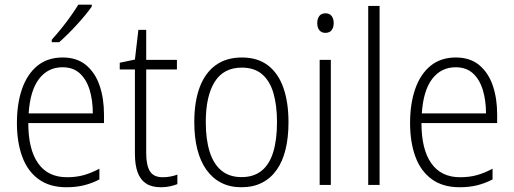

<svg xmlns="http://www.w3.org/2000/svg" viewBox="-20 -785 2181 815"><path d="M246.1 -541Q306.6 -541 345.5 -508.5Q384.3 -476.1 402.8 -421.6Q421.4 -367.2 421.4 -299.8V-262.7H100.1Q100.1 -150.9 141.8 -91.8Q183.6 -32.7 264.2 -32.7Q302.7 -32.7 334.2 -41.3Q365.7 -49.8 401.9 -68.8V-23.4Q370.1 -6.8 336.7 1.5Q303.2 9.8 261.7 9.8Q190.9 9.8 144 -24.2Q97.2 -58.1 74.5 -119.6Q51.8 -181.2 51.8 -262.7Q51.8 -345.2 73.7 -408Q95.7 -470.7 138.9 -505.9Q182.1 -541 246.1 -541ZM245.6 -499.5Q183.6 -499.5 145.8 -450.2Q107.9 -400.9 101.6 -303.7H374Q374 -358.9 360.4 -403.6Q346.7 -448.2 318.4 -473.9Q290 -499.5 245.6 -499.5ZM369.6 -765.1V-757.3Q357.9 -740.7 341.6 -720.7Q325.2 -700.7 305.9 -679.7Q286.6 -658.7 267.6 -639.9Q248.5 -621.1 231.4 -606H199.7V-616.2Q220.2 -639.2 241 -664.8Q261.7 -690.4 280 -716.3Q298.3 -742.2 312.5 -765.1Z M670.9 -32.7Q688.5 -32.7 704.6 -35.9Q720.7 -39.1 732.9 -43.9V-3.4Q719.2 2 701.7 5.9Q684.1 9.8 663.1 9.8Q624 9.8 599.9 -6.1Q575.7 -22 564.2 -53.5Q552.7 -85 552.7 -132.8V-490.2H488.3V-518.6L552.7 -532.2L567.4 -658.2H600.6V-530.8H731V-490.2H600.6V-135.3Q600.6 -84 616.2 -58.3Q631.8 -32.7 670.9 -32.7Z M1204.6 -266.1Q1204.6 -201.7 1192.1 -150.6Q1179.7 -99.6 1154.5 -64Q1129.4 -28.3 1092 -9.3Q1054.7 9.8 1004.4 9.8Q956.1 9.8 918.9 -9.3Q881.8 -28.3 856.2 -64.2Q830.6 -100.1 817.6 -151.1Q804.7 -202.1 804.7 -266.6Q804.7 -354 827.9 -415.3Q851.1 -476.6 896.2 -508.8Q941.4 -541 1006.8 -541Q1073.7 -541 1117.7 -507.3Q1161.6 -473.6 1183.1 -411.9Q1204.6 -350.1 1204.6 -266.1ZM853.5 -266.6Q853.5 -193.4 869.9 -141.1Q886.2 -88.9 919.9 -61Q953.6 -33.2 1005.4 -33.2Q1057.1 -33.2 1090.6 -60.3Q1124 -87.4 1139.9 -139.9Q1155.8 -192.4 1155.8 -266.6Q1155.8 -336.9 1140.9 -388.9Q1126 -440.9 1093 -469.5Q1060.1 -498 1006.3 -498Q929.2 -498 891.4 -437.7Q853.5 -377.4 853.5 -266.6Z M1384.3 -530.8V0H1336.9V-530.8ZM1361.8 -728.5Q1379.4 -728.5 1387.9 -716.8Q1396.5 -705.1 1396.5 -687Q1396.5 -668 1387.5 -656.7Q1378.4 -645.5 1361.3 -645.5Q1344.7 -645.5 1335.7 -656.7Q1326.7 -668 1326.7 -686.5Q1326.7 -705.1 1335.2 -716.8Q1343.8 -728.5 1361.8 -728.5Z M1591.3 0H1543V-759.8H1591.3Z M1915 -541Q1975.6 -541 2014.4 -508.5Q2053.2 -476.1 2071.8 -421.6Q2090.3 -367.2 2090.3 -299.8V-262.7H1769Q1769 -150.9 1810.8 -91.8Q1852.5 -32.7 1933.1 -32.7Q1971.7 -32.7 2003.2 -41.3Q2034.7 -49.8 2070.8 -68.8V-23.4Q2039.1 -6.8 2005.6 1.5Q1972.2 9.8 1930.7 9.8Q1859.9 9.8 1813 -24.2Q1766.1 -58.1 1743.4 -119.6Q1720.7 -181.2 1720.7 -262.7Q1720.7 -345.2 1742.7 -408Q1764.6 -470.7 1807.9 -505.9Q1851.1 -541 1915 -541ZM1914.6 -499.5Q1852.5 -499.5 1814.7 -450.2Q1776.9 -400.9 1770.5 -303.7H2043Q2043 -358.9 2029.3 -403.6Q2015.6 -448.2 1987.3 -473.9Q1959 -499.5 1914.6 -499.5Z"/></svg>

Font: Open Sans SemiCondensed Light
Style: Regular
Weight: 300
Width: 4
Designer: Monotype Design Team
Foundry: Monotype Imaging Inc.
Version: Version 3.000